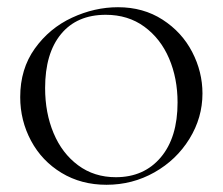

<svg xmlns="http://www.w3.org/2000/svg" viewBox="-20 -500 617 532"><path d="M36 -231Q36 -309 76.5 -365.5Q117 -422 179.5 -451Q242 -480 307 -480Q377 -480 430.5 -445.5Q484 -411 512.5 -356Q541 -301 541 -241Q541 -174 505 -115.5Q469 -57 408 -22.5Q347 12 275 12Q205 12 150.5 -21Q96 -54 66 -110Q36 -166 36 -231ZM472 -216Q472 -283 448.5 -338Q425 -393 380 -426Q335 -459 273 -459Q193 -459 149 -405.5Q105 -352 105 -256Q105 -187 128.5 -131Q152 -75 196.5 -42Q241 -9 301 -9Q379 -9 425.5 -64Q472 -119 472 -216Z"/></svg>

Font: Cormorant Unicase
Style: Regular
Weight: 400
Designer: Christian Thalmann (Catharsis Fonts)
Foundry: Catharsis Fonts
Version: Version 4.000